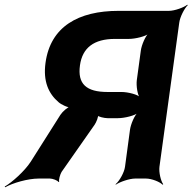

<svg xmlns="http://www.w3.org/2000/svg" viewBox="-87 -757 816 814"><path d="M169 -270 43 -71C17 -31 -36 16 -67 34L-65 37C-34 19 31 0 77 0H125C136 0 158 8 161 15L164 13C161 6 168 -18 174 -28L314 -228C321 -238 332 -264 328 -271L324 -269C328 -262 356 -256 369 -256H413C441 -256 486 -267 500 -280L499 -282C484 -270 467 -230 464 -206L443 -50C440 -26 419 11 403 24L404 26C421 14 462 0 486 0H532C556 0 591 14 602 26L605 24C595 11 586 -26 589 -50L673 -661C676 -685 695 -722 709 -735L707 -737C692 -725 653 -711 629 -711H416C245 -711 127 -644 106 -491C95 -412 119 -360 161 -324C172 -314 201 -300 212 -302V-306C201 -304 178 -284 169 -270ZM400 -592H459C487 -592 532 -603 546 -616L545 -618C530 -606 513 -566 510 -542L493 -417C490 -393 496 -353 507 -341L509 -343C499 -356 456 -367 428 -367H369C279 -367 241 -401 252 -480C262 -554 311 -592 400 -592Z"/></svg>

Font: Asimov
Style: EdgeNarIt
Weight: 500
Designer: Google
Version: Version 2.000980: 2014